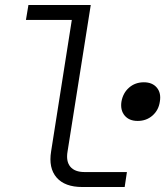

<svg xmlns="http://www.w3.org/2000/svg" viewBox="-20 -750 662 770"><path d="M310 0Q240 0 207 -38Q174 -76 185 -143L268 -670H84L94 -730H344L251 -143Q244 -103 262 -81.5Q280 -60 319 -60H489L480 0ZM532 -265Q498 -265 480 -286.5Q462 -308 467 -342Q473 -377 497.5 -398.5Q522 -420 557 -420Q591 -420 609 -398.5Q627 -377 621 -342Q616 -308 591.5 -286.5Q567 -265 532 -265Z"/></svg>

Font: JetBrains Mono NL ExtraLight
Style: Italic
Weight: 200
Italic angle: -9°
Monospace: yes
Designer: Philipp Nurullin, Konstantin Bulenkov
Foundry: JetBrains
Version: Version 2.305; ttfautohint (v1.8.4.7-5d5b)